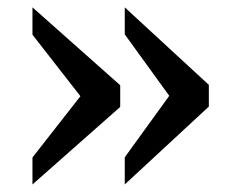

<svg xmlns="http://www.w3.org/2000/svg" viewBox="-20 -528 626 514"><path d="M66.9 -34.2V-106.4L195.3 -270.5L66.9 -435.1V-508.3L301.8 -299.8V-241.7ZM314 -34.2V-106.9L433.1 -271.5L314 -436V-508.3L539.1 -300.8V-242.7Z"/></svg>

Font: Gelasio Medium
Style: Regular
Weight: 500
Designer: Eben Sorkin
Foundry: Eben Sorkin
Version: Version 1.008